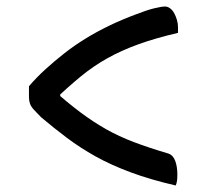

<svg xmlns="http://www.w3.org/2000/svg" viewBox="-20 -592 640 590"><path d="M69 -327Q92 -354 119.5 -379Q147 -404 177.5 -428Q208 -452 243 -473.5Q278 -495 316.5 -513.5Q355 -532 398 -548Q431 -561 454 -566.5Q477 -572 487 -572Q495 -572 502.5 -566.5Q510 -561 515 -552Q520 -543 523.5 -531.5Q527 -520 527 -508Q527 -504 527 -499.5Q527 -495 527 -491Q458 -475 405.5 -456Q353 -437 310 -413Q267 -389 227.5 -356.5Q188 -324 143 -281L165 -332V-267L142 -317Q188 -276 227.5 -246.5Q267 -217 306 -195Q345 -173 391 -155.5Q437 -138 498 -120Q512 -115 518.5 -97.5Q525 -80 525 -56Q525 -45 524 -37Q523 -29 520 -22Q442 -40 381.5 -62.5Q321 -85 273.5 -111.5Q226 -138 185.5 -168.5Q145 -199 106 -232Q92 -246 83.5 -255.5Q75 -265 72 -274Q69 -283 69 -294Q69 -302 69 -310Q69 -318 69 -327Z"/></svg>

Font: Recursive Casual
Style: Regular
Weight: 400
Version: Version 1.047